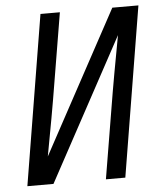

<svg xmlns="http://www.w3.org/2000/svg" viewBox="-53 -781 705 828"><g transform="rotate(-5 300.0 -367.5)"><path d="M32 0 153 -735H237L188 -441Q175 -361 160.5 -280.5Q146 -200 131 -120L464 -735H577L456 0H372L421 -294Q434 -374 448.5 -454.5Q463 -535 478 -615L145 0Z"/></g></svg>

Font: Iosevka Curly Extended
Style: Italic
Weight: 400
Width: 7
Italic angle: -9°
Monospace: yes
Designer: Belleve Invis
Foundry: Belleve Invis
Version: Version 11.1.0; ttfautohint (v1.8.3)